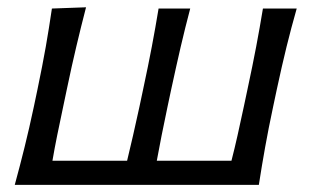

<svg xmlns="http://www.w3.org/2000/svg" viewBox="-20 -520 875 540"><path d="M21.5 0Q36.5 -55 49.2 -106.5Q62 -158 75 -219L85.5 -269Q99.5 -336 108.8 -388.8Q118 -441.5 126 -496L222 -499.5Q207.5 -443.5 194.8 -389.8Q182 -336 168 -269L157.5 -219Q148 -175 140.8 -139Q133.5 -103 127.5 -68H337.5Q346 -103 354.2 -139Q362.5 -175 372 -219L382.5 -268.5Q397 -336 407 -388.8Q417 -441.5 426 -496H515Q500.5 -441 488.2 -388.2Q476 -335.5 461.5 -268.5L451 -219Q441.5 -174.5 434.5 -138.8Q427.5 -103 421 -68H631Q640 -103 648 -138.8Q656 -174.5 665.5 -219L676 -268.5Q690.5 -336 700.5 -388.8Q710.5 -441.5 719.5 -496H814.5Q799 -441.5 786 -388.8Q773 -336 758.5 -268.5L748 -219Q735 -158 725.8 -106.5Q716.5 -55 708 0Z"/></svg>

Font: Commissioner Flair
Style: Italic
Weight: 400
Italic angle: -12°
Designer: Kostas Bartsokas
Foundry: Kostas Bartsokas
Version: Version 1.000; ttfautohint (v1.8.3)